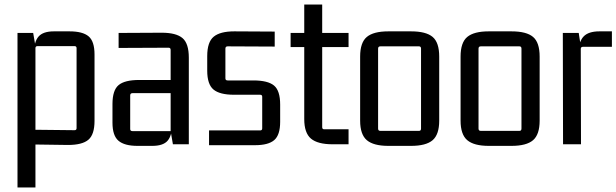

<svg xmlns="http://www.w3.org/2000/svg" viewBox="-20 -635 2713 845"><path d="M136 190H57V-490H126L136 -432L130 -405Q130 -452 150 -474.5Q170 -497 217 -497H286Q344 -497 370 -475Q396 -453 396 -395V-103Q396 -43 369 -20Q342 3 279 3L136 1ZM136 -423V-53L126 -64L308 -62Q317 -62 317 -71V-423Q317 -432 308 -432H145Q136 -432 136 -423Z M650 7H585Q528 7 501.5 -15.5Q475 -38 475 -95V-177Q475 -238 502 -260.5Q529 -283 592 -283H741V-225H563Q553 -225 553 -215V-67Q553 -58 563 -58H731V-415Q731 -425 722 -425L502 -424V-490L692 -491Q755 -491 783 -467.5Q811 -444 811 -381V0H741L731 -58L737 -85Q737 -38 717.5 -15.5Q698 7 650 7Z M1102 4H900V-61H1125Q1134 -61 1134 -70V-209Q1134 -218 1125 -218H1010Q947 -218 919.5 -241Q892 -264 892 -324V-388Q892 -450 920.5 -473.5Q949 -497 1011 -497L1189 -496V-430L982 -431Q972 -431 972 -421V-290Q972 -281 982 -281H1095Q1159 -281 1186 -258.5Q1213 -236 1213 -175V-99Q1213 -41 1187 -18.5Q1161 4 1102 4Z M1514 -490V-428H1388L1398 -438V-75Q1398 -66 1407 -66H1514V0H1444Q1378 0 1348.5 -25Q1319 -50 1319 -111V-438L1329 -428H1259V-490H1329L1319 -480V-615H1398V-480L1388 -490Z M1824 -431H1654Q1644 -431 1644 -421V-69Q1644 -59 1654 -59H1824Q1833 -59 1833 -69V-421Q1833 -431 1824 -431ZM1565 -104V-386Q1565 -448 1594.5 -472.5Q1624 -497 1689 -497H1789Q1855 -497 1884 -472.5Q1913 -448 1913 -386V-104Q1913 -43 1884 -18Q1855 7 1789 7H1689Q1624 7 1594.5 -18Q1565 -43 1565 -104Z M2266 -431H2096Q2086 -431 2086 -421V-69Q2086 -59 2096 -59H2266Q2275 -59 2275 -69V-421Q2275 -431 2266 -431ZM2007 -104V-386Q2007 -448 2036.5 -472.5Q2066 -497 2131 -497H2231Q2297 -497 2326 -472.5Q2355 -448 2355 -386V-104Q2355 -43 2326 -18Q2297 7 2231 7H2131Q2066 7 2036.5 -18Q2007 -43 2007 -104Z M2618 -497H2673V-429H2546Q2536 -429 2536 -420L2537 0H2458L2457 -490H2527L2536 -432L2527 -405Q2527 -452 2548.5 -474.5Q2570 -497 2618 -497Z"/></svg>

Font: Gemunu Libre ExtraLight
Style: Regular
Weight: 400
Version: Version 1.100